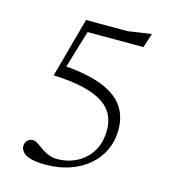

<svg xmlns="http://www.w3.org/2000/svg" viewBox="-106 -787 797 885"><g transform="rotate(15 292.0 -344.5)"><path d="M191 10Q146.5 10 120.2 2.2Q94 -5.5 82.5 -18.5Q71 -31.5 71 -46Q71 -63.5 81.5 -74Q92 -84.5 107.5 -84.5Q116 -84.5 126 -79Q136 -73.5 147.2 -65Q158.5 -56.5 171.8 -48.2Q185 -40 201 -34.5Q217 -29 236 -29Q287 -29 329.8 -50.8Q372.5 -72.5 398.5 -114.8Q424.5 -157 424.5 -218Q424.5 -254 410.8 -285Q397 -316 363.2 -340Q329.5 -364 270.8 -379Q212 -394 122 -397.5L200 -682.5H399.5L510 -699L488 -630.5H205L226 -646L158 -420L147.5 -453.5Q224.5 -448.5 280.2 -435.2Q336 -422 373.8 -401.5Q411.5 -381 433.8 -354.8Q456 -328.5 465.8 -297.5Q475.5 -266.5 475.5 -232Q475.5 -180 455.2 -135.8Q435 -91.5 397 -58.8Q359 -26 307 -8Q255 10 191 10Z"/></g></svg>

Font: Newsreader 14pt Light
Style: Regular
Weight: 300
Designer: Hugues Gentile
Foundry: Production Type
Version: Version 1.003